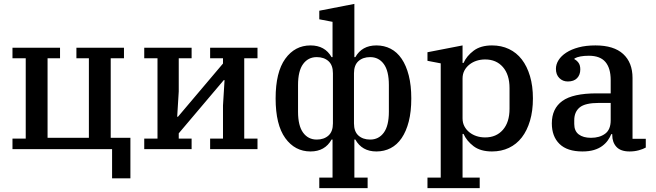

<svg xmlns="http://www.w3.org/2000/svg" viewBox="-20 -765 3364 985"><path d="M555 0H44V-54H112V-466H44V-520H288V-466H224V-58H436V-466H372V-520H616V-466H548V-58H649V150H555Z M720 -54H788V-466H720V-520H963V-466H897V-296L889 -166H893L1124 -439V-466H1058V-520H1301V-466H1233V-54H1301V0H1058V-54H1124V-224L1132 -354H1128L897 -81V-54H963V0H720Z M1618 146H1686V-49H1681Q1647 12 1573 12Q1493 12 1443.5 -56.5Q1394 -125 1394 -260Q1394 -395 1443.5 -463.5Q1493 -532 1573 -532Q1647 -532 1681 -472H1686V-653L1618 -666V-710L1798 -745V-472H1803Q1837 -532 1911 -532Q1951 -532 1984 -515Q2017 -498 2040.5 -463.5Q2064 -429 2077 -378Q2090 -327 2090 -260Q2090 -192 2077 -141.5Q2064 -91 2040.5 -56.5Q2017 -22 1984 -5Q1951 12 1911 12Q1837 12 1803 -49H1798V146H1866V200H1618ZM1605 -49Q1642 -49 1665 -69.5Q1688 -90 1688 -132V-389Q1688 -431 1665 -451.5Q1642 -472 1605 -472Q1561 -472 1535 -436.5Q1509 -401 1509 -329V-192Q1509 -120 1535 -84.5Q1561 -49 1605 -49ZM1879 -49Q1923 -49 1949 -84.5Q1975 -120 1975 -192V-329Q1975 -401 1949 -436.5Q1923 -472 1879 -472Q1842 -472 1819 -451.5Q1796 -431 1796 -389V-132Q1796 -90 1819 -69.5Q1842 -49 1879 -49Z M2173 146H2241V-440L2173 -453V-497L2353 -532V-442H2358Q2374 -478 2410 -505Q2446 -532 2504 -532Q2552 -532 2591 -513.5Q2630 -495 2657 -460Q2684 -425 2699 -374.5Q2714 -324 2714 -260Q2714 -196 2699 -145.5Q2684 -95 2657 -60Q2630 -25 2591 -6.5Q2552 12 2504 12Q2445 12 2409.5 -15Q2374 -42 2358 -78H2353V146H2441V200H2173ZM2469 -60Q2526 -60 2560 -99Q2594 -138 2594 -207V-313Q2594 -382 2560 -421Q2526 -460 2469 -460Q2446 -460 2425.5 -453.5Q2405 -447 2388.5 -434Q2372 -421 2362.5 -403Q2353 -385 2353 -362V-158Q2353 -135 2362.5 -117Q2372 -99 2388.5 -86Q2405 -73 2425.5 -66.5Q2446 -60 2469 -60Z M2968 12Q2890 12 2850.5 -26.5Q2811 -65 2811 -132Q2811 -208 2865 -247Q2919 -286 3041 -286H3113V-354Q3113 -415 3086 -447Q3059 -479 3001 -479Q2952 -479 2927 -465V-461Q2938 -456 2947.5 -443.5Q2957 -431 2957 -409Q2957 -381 2940.5 -364Q2924 -347 2893 -347Q2867 -347 2849.5 -364.5Q2832 -382 2832 -412Q2832 -435 2845.5 -456.5Q2859 -478 2885 -495Q2911 -512 2948.5 -522Q2986 -532 3035 -532Q3129 -532 3177 -488Q3225 -444 3225 -365V-53H3293V-8Q3279 0 3257 6Q3235 12 3210 12Q3164 12 3142.5 -11.5Q3121 -35 3121 -72V-77H3116Q3109 -60 3098 -44.5Q3087 -29 3069.5 -16Q3052 -3 3027 4.5Q3002 12 2968 12ZM3012 -58Q3056 -58 3084.5 -79Q3113 -100 3113 -148V-237H3053Q2982 -237 2954 -214Q2926 -191 2926 -148V-129Q2926 -93 2949 -75.5Q2972 -58 3012 -58Z"/></svg>

Font: IBM Plex Serif Medium
Style: Regular
Weight: 500
Designer: Mike Abbink, Paul van der Laan, Pieter van Rosmalen
Foundry: Bold Monday
Version: Version 2.5